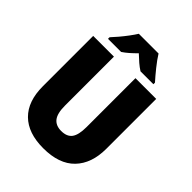

<svg xmlns="http://www.w3.org/2000/svg" viewBox="-258 -1064 1211 1211"><g transform="rotate(45 347.5 -458.5)"><path d="M629 -269Q629 -138 557.5 -64Q486 10 345 10Q210 10 138.5 -60.5Q67 -131 67 -265V-714H252V-277Q252 -208 276 -177.5Q300 -147 348 -147Q399 -147 421.5 -177.5Q444 -208 444 -278V-714H629ZM437 -927Q458 -893 490.5 -852.5Q523 -812 551 -781V-767H436Q414 -781 393 -799Q372 -817 348 -840Q324 -816 304 -798.5Q284 -781 263 -767H146V-781Q163 -799 185 -825Q207 -851 227.5 -878.5Q248 -906 261 -927Z"/></g></svg>

Font: Noto Sans Lao Looped SemiCondensed Black
Style: Regular
Weight: 900
Width: 4
Designer: Mark Frömberg, Ben Mitchell
Foundry: The Fontpad Ltd
Version: Version 1.002; ttfautohint (v1.8.4.7-5d5b)